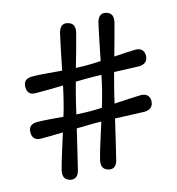

<svg xmlns="http://www.w3.org/2000/svg" viewBox="-106 -798 828 896"><g transform="rotate(-15 308.0 -350.0)"><path d="M354.5 -28Q343.5 15 307.5 5Q271.5 -5.5 282 -48.5Q289.5 -79 304 -124.8Q318.5 -170.5 334 -219.5Q312.5 -220 297.5 -220Q280.5 -219.5 259.2 -219.2Q238 -219 215 -218.5Q202 -164.5 189.8 -112.2Q177.5 -60 169.5 -28Q158 14.5 122 5Q86 -5.5 96.5 -48.5Q104 -78.5 118.2 -123.5Q132.5 -168.5 147.5 -217Q117 -216 89.8 -215.8Q62.5 -215.5 43.5 -215.5Q2 -214.5 1 -255Q1 -294.5 43 -295Q65.5 -295 99 -292.5Q132.5 -290 169 -287Q175 -306.5 180.2 -325Q185.5 -343.5 189 -359Q193 -374 196.8 -391.5Q200.5 -409 205 -428.5Q167.5 -427.5 132.5 -427Q97.5 -426.5 75 -427Q33 -425.5 33 -466.5Q33 -505.5 74.5 -506Q99.5 -506.5 138.5 -503.2Q177.5 -500 219 -496.5Q229 -546 238.5 -593Q248 -640 255 -669.5Q267 -714 302.5 -703.5Q339 -693.5 327.5 -649Q320.5 -621 308.8 -579Q297 -537 284 -492Q309.5 -490.5 327.5 -490.5Q343.5 -490.5 363 -491.2Q382.5 -492 404 -493Q414 -543.5 423.8 -591.5Q433.5 -639.5 440.5 -669.5Q452.5 -714 488 -703.5Q524 -693.5 512.5 -649Q506 -622 494.5 -581.5Q483 -541 471 -497Q500.5 -499 527 -500.5Q553.5 -502 572 -502.5Q614 -502.5 615 -464Q614 -424.5 571.5 -423Q550.5 -423.5 518.5 -424.8Q486.5 -426 451.5 -427.5Q445 -403.5 439.2 -381.8Q433.5 -360 429 -342Q426 -329.5 422.5 -315Q419 -300.5 415.5 -284.5Q452 -286.5 485.8 -288.5Q519.5 -290.5 541.5 -291Q583.5 -291 585 -253Q583.5 -213 541 -211.5Q516.5 -212 478.2 -213.8Q440 -215.5 399.5 -217Q387 -163.5 374.8 -111.8Q362.5 -60 354.5 -28ZM244 -342Q241 -329 237.5 -313.8Q234 -298.5 230 -282Q249 -281 266.2 -280.2Q283.5 -279.5 298 -279.5Q309.5 -279.5 323.5 -280Q337.5 -280.5 353 -281Q359.5 -302.5 365.2 -322.2Q371 -342 375 -359Q378.5 -374 382.8 -392Q387 -410 391 -430Q373 -430.5 356.8 -430.8Q340.5 -431 327 -431Q314.5 -431 299 -430.8Q283.5 -430.5 267 -430Q260.5 -405.5 254.5 -383Q248.5 -360.5 244 -342Z"/></g></svg>

Font: Fraunces 144pt SuperSoft
Style: Bold
Weight: 700
Version: Version 1.000;[b76b70a41]